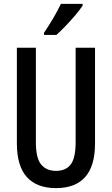

<svg xmlns="http://www.w3.org/2000/svg" viewBox="-20 -1011 577 990"><path d="M470 -272Q470 -155 419 -98Q368 -41 269 -41Q170 -41 118.5 -98Q67 -155 67 -272V-765H165V-277Q165 -196 192 -163Q219 -130 269 -130Q320 -130 345 -163.5Q370 -197 370 -278V-765H470ZM406 -982Q393 -962 369 -933.5Q345 -905 318.5 -877.5Q292 -850 271 -831H207V-842Q261 -922 294 -991H406Z"/></svg>

Font: Noto Sans Tamil UI ExtraCondensed Medium
Style: Regular
Weight: 500
Width: 2
Designer: Jelle Bosma - Monotype Design Team
Foundry: Monotype Imaging Inc.
Version: Version 2.004; ttfautohint (v1.8.4.7-5d5b)